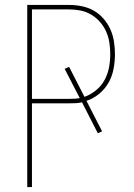

<svg xmlns="http://www.w3.org/2000/svg" viewBox="-20 -755 540 775"><path d="M90 0V-735H259Q285 -735 310 -730Q335 -725 357.5 -712.5Q380 -700 397.5 -680Q415 -660 425.5 -636.5Q436 -613 440 -587.5Q444 -562 444 -536Q444 -507 438.5 -477.5Q433 -448 418.5 -422Q404 -396 380.5 -376.5Q357 -357 329 -348L392 -225L375 -217L311 -342Q298 -339 285 -338.5Q272 -338 259 -338H109V0ZM259 -356Q270 -356 280.5 -356.5Q291 -357 302 -359L241 -477L259 -485L321 -364Q346 -373 367.5 -390.5Q389 -408 402 -432Q415 -456 420 -482.5Q425 -509 425 -536Q425 -560 421.5 -583Q418 -606 408.5 -627.5Q399 -649 383.5 -666.5Q368 -684 348 -696Q328 -708 305 -712.5Q282 -717 259 -717H109V-356Z"/></svg>

Font: Zed Mono Thin
Style: Regular
Weight: 100
Monospace: yes
Designer: Belleve Invis
Foundry: Belleve Invis
Version: Version 1.0.0; ttfautohint (v1.8.4)